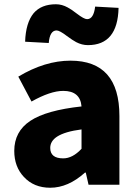

<svg xmlns="http://www.w3.org/2000/svg" viewBox="-20 -868 646 902"><path d="M216 14Q139 14 92 -37Q47 -85 47 -159Q47 -250 122 -300Q197 -350 363 -368Q357 -441 277 -441Q217 -441 128 -391L66 -508Q191 -583 311 -583Q541 -583 541 -323V-161V0H396L383 -57H379Q300 14 216 14ZM277 -124Q321 -124 363 -169V-260Q285 -250 248 -226Q216 -205 216 -173Q216 -124 277 -124ZM393 -656Q365 -656 338 -670Q321 -679 294 -699Q260 -725 246 -725Q214 -725 209 -666L98 -672Q101 -761 138 -806Q174 -848 243 -848Q271 -848 298 -833Q314 -825 341 -804Q375 -778 389 -778Q420 -778 427 -837L537 -831Q533 -656 393 -656Z"/></svg>

Font: GenSekiGothic TW H
Style: Regular
Weight: 900
Version: Version 1.501;PS 1;hotconv 16.6.51;makeotf.lib2.5.65220